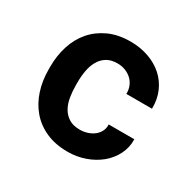

<svg xmlns="http://www.w3.org/2000/svg" viewBox="-124 -679 848 829"><g transform="rotate(30 300.0 -264.0)"><path d="M302.7 -98.6Q322.8 -98.6 340.8 -104.5Q358.9 -110.4 372.6 -121.1Q386.2 -131.8 393.8 -147Q401.4 -162.1 400.4 -180.7H528.3Q529.3 -139.6 511.5 -104.5Q493.7 -69.3 462.9 -43.9Q432.1 -18.6 391.4 -4.2Q350.6 10.3 305.2 10.3Q243.7 10.3 197.3 -10.5Q150.9 -31.2 119.9 -67.4Q88.9 -103.5 73 -152.1Q57.1 -200.7 57.1 -256.3V-271Q57.1 -326.7 72.8 -375.2Q88.4 -423.8 119.6 -460Q150.9 -496.1 197 -517.1Q243.2 -538.1 304.2 -538.1Q353 -538.1 394.5 -523.4Q436 -508.8 466.1 -482.2Q496.1 -455.6 512.7 -417.7Q529.3 -379.9 528.3 -333H400.4Q401.4 -352.5 394.5 -370.1Q387.7 -387.7 374.5 -400.4Q361.3 -413.1 342.8 -420.7Q324.2 -428.2 302.2 -428.2Q270 -428.2 249 -415Q228 -401.9 215.6 -379.9Q203.1 -357.9 198 -329.6Q192.9 -301.3 192.9 -271V-256.3Q192.9 -225.6 197.8 -197Q202.6 -168.5 215.1 -146.7Q227.5 -125 248.8 -111.8Q270 -98.6 302.7 -98.6Z"/></g></svg>

Font: Roboto Mono
Style: Bold
Weight: 700
Designer: Google
Version: Version 2.000985; 2015; ttfautohint (v1.3)